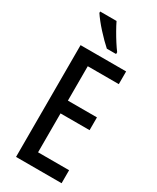

<svg xmlns="http://www.w3.org/2000/svg" viewBox="-232 -996 871 1062"><g transform="rotate(30 203.0 -464.5)"><path d="M362.3 0H71.3V-713.9H362.3V-632.8H164.1V-413.1H349.6V-331.5H164.1V-83H362.3ZM176.8 -929.2Q187.5 -906.7 203.4 -878.9Q219.2 -851.1 235.8 -825.2Q252.4 -799.3 266.1 -781.2V-769.5H207Q192.4 -782.2 173.3 -801.3Q154.3 -820.3 134.8 -841.8Q115.2 -863.3 98.9 -884Q82.5 -904.8 72.3 -920.4V-929.2Z"/></g></svg>

Font: Open Sans Condensed Medium
Style: Regular
Weight: 500
Width: 3
Designer: Monotype Design Team
Foundry: Monotype Imaging Inc.
Version: Version 3.000